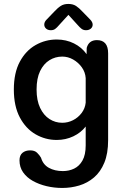

<svg xmlns="http://www.w3.org/2000/svg" viewBox="-20 -682 618 950"><path d="M288 248Q248 248 210.2 239Q172.5 230 142.2 213Q112 196 94.2 170.5Q76.5 145 76.5 111.5Q76.5 86.5 91.2 74.2Q106 62 129 62Q151.5 62 163.5 73.8Q175.5 85.5 183 98.5Q193 132.5 222 148.5Q251 164.5 291 164.5Q321.5 164.5 347 152.2Q372.5 140 388.2 112Q404 84 404 37V-56Q380.5 -25.5 342.8 -7.5Q305 10.5 260.5 10.5Q204.5 10.5 156 -17.5Q107.5 -45.5 78 -101.2Q48.5 -157 48.5 -239Q48.5 -321.5 78 -376.5Q107.5 -431.5 156 -459Q204.5 -486.5 260.5 -486.5Q307.5 -486.5 346 -467.2Q384.5 -448 408.5 -414L409 -445Q419.5 -483.5 459.5 -483.5Q515 -483.5 515 -418V11.5Q515 77.5 496.2 123Q477.5 168.5 445.2 196Q413 223.5 372.2 235.8Q331.5 248 288 248ZM288 -74.5Q316 -74.5 341.2 -87.2Q366.5 -100 383.8 -122.8Q401 -145.5 404 -174V-295.5Q402 -325 384.8 -349Q367.5 -373 342 -387.5Q316.5 -402 288 -402Q253.5 -402 224.8 -384.2Q196 -366.5 178.5 -330.5Q161 -294.5 161 -239Q161 -185 178.5 -148.2Q196 -111.5 224.8 -93Q253.5 -74.5 288 -74.5ZM426.5 -585Q438.5 -572.5 438.5 -560Q438.5 -548 429.2 -540.2Q420 -532.5 405.5 -532.5Q392.5 -532.5 383.5 -539.5Q374.5 -546.5 365.5 -557L318.5 -608.5L271.5 -557Q262 -545.5 253.2 -539Q244.5 -532.5 231.5 -532.5Q217 -532.5 208 -540.5Q199 -548.5 199 -560.5Q199 -573.5 210.5 -585L248 -624Q265.5 -643 280.8 -652.8Q296 -662.5 318 -662.5Q340.5 -662.5 355.8 -652.8Q371 -643 388.5 -624Z"/></svg>

Font: Sono Medium
Style: Regular
Weight: 500
Designer: Tyler Finck
Foundry: Tyler Finck
Version: Version 2.112